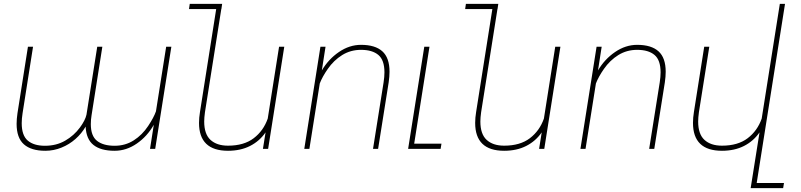

<svg xmlns="http://www.w3.org/2000/svg" viewBox="-20 -770 4145 993"><path d="M746.1 -118.2Q775.9 -163.1 786.6 -194.3L839.4 -528.3H866.2L782.7 0H755.9L775.4 -124.5Q741.7 -64.9 687.7 -27.6Q633.8 9.8 572.8 9.8Q501 9.8 463.4 -20.3Q425.8 -50.3 422.9 -115.2Q402.3 -79.6 370.4 -51.3Q338.4 -22.9 298.1 -6.6Q257.8 9.8 214.4 9.8Q141.1 9.8 103.5 -23.7Q65.9 -57.1 65.9 -129.4Q65.9 -154.3 70.3 -184.1L124.5 -528.3H150.9L96.7 -184.1Q92.3 -155.8 92.3 -132.8Q92.3 -69.3 123.8 -42.7Q155.3 -16.1 212.4 -16.1Q271.5 -16.1 317.1 -42.5Q362.8 -68.8 393.6 -110.8Q420.9 -147.9 427.2 -176.8L482.9 -528.3H509.3L453.6 -174.3Q449.7 -151.4 449.7 -127.9Q449.7 -66.9 481.9 -41.5Q514.2 -16.1 572.8 -16.1Q627.9 -16.1 671.9 -44.2Q715.8 -72.3 746.1 -118.2Z M1450.2 -528.3 1366.7 0H1339.8L1353.5 -85.4Q1322.3 -40 1273.2 -15.1Q1224.1 9.8 1159.2 9.8Q1009.3 9.8 1009.3 -134.3Q1009.3 -161.1 1014.2 -190.4L1098.1 -723.1H957.5L961.4 -750H1128.9L1125 -723.1H1124.5L1040 -189.5Q1036.1 -161.1 1036.1 -141.6Q1036.1 -76.2 1068.8 -46.4Q1101.6 -16.6 1159.2 -16.6Q1241.7 -16.6 1292.2 -55.2Q1342.8 -93.8 1364.7 -156.7L1423.3 -528.3Z M1675.3 -413.6Q1647 -373 1633.8 -338.4L1580.1 0H1553.7L1637.2 -528.3H1663.6L1644.5 -405.8Q1678.7 -463.9 1732.9 -501Q1787.1 -538.1 1847.2 -538.1Q1920.4 -538.1 1957.5 -504.6Q1994.6 -471.2 1994.6 -398.9Q1994.6 -374.5 1990.2 -344.2L1935.5 0H1909.2L1963.9 -344.2Q1968.3 -373 1968.3 -395.5Q1968.3 -459.5 1936.8 -485.8Q1905.3 -512.2 1847.2 -512.2Q1793 -512.2 1749.5 -485.1Q1706.1 -458 1675.3 -413.6Z M2263.2 -26.9 2258.8 0H2090.8L2174.3 -528.3H2201.2L2122.1 -26.9Z M2878.4 -528.3 2794.9 0H2768.1L2781.7 -85.4Q2750.5 -40 2701.4 -15.1Q2652.3 9.8 2587.4 9.8Q2437.5 9.8 2437.5 -134.3Q2437.5 -161.1 2442.4 -190.4L2526.4 -723.1H2385.7L2389.6 -750H2557.1L2553.2 -723.1H2552.7L2468.3 -189.5Q2464.4 -161.1 2464.4 -141.6Q2464.4 -76.2 2497.1 -46.4Q2529.8 -16.6 2587.4 -16.6Q2669.9 -16.6 2720.5 -55.2Q2771 -93.8 2793 -156.7L2851.6 -528.3Z M3103.5 -413.6Q3075.2 -373 3062 -338.4L3008.3 0H2981.9L3065.4 -528.3H3091.8L3072.8 -405.8Q3106.9 -463.9 3161.1 -501Q3215.3 -538.1 3275.4 -538.1Q3348.6 -538.1 3385.7 -504.6Q3422.9 -471.2 3422.9 -398.9Q3422.9 -374.5 3418.5 -344.2L3363.8 0H3337.4L3392.1 -344.2Q3396.5 -373 3396.5 -395.5Q3396.5 -459.5 3365 -485.8Q3333.5 -512.2 3275.4 -512.2Q3221.2 -512.2 3177.7 -485.1Q3134.3 -458 3103.5 -413.6Z M3893.6 176.3H4034.7L4030.3 203.1H3862.3L3908.2 -85.4Q3877 -40 3827.9 -15.1Q3778.8 9.8 3713.9 9.8Q3564 9.8 3564 -134.3Q3564 -161.1 3568.8 -190.4L3622.1 -528.3H3648.4L3594.7 -189.5Q3590.8 -161.1 3590.8 -141.6Q3590.8 -76.2 3623.5 -46.4Q3656.2 -16.6 3713.9 -16.6Q3796.4 -16.6 3846.9 -55.2Q3897.5 -93.8 3919.4 -156.7L4013.2 -750H4040Z"/></svg>

Font: Mardoto Thin
Style: Italic
Weight: 250
Italic angle: -12°
Designer: Christian Robertson, Vahan Hovhannisyan
Foundry: Google
Version: Version 1.000